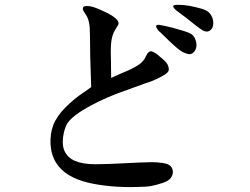

<svg xmlns="http://www.w3.org/2000/svg" viewBox="-20 -740 1040 798"><path d="M674 -579 648 -604Q637 -613 632 -622Q627 -631 630 -634Q633 -637 641 -637Q649 -636 668.5 -631.5Q688 -627 696 -625L738 -613Q769 -604 779 -595.5Q789 -587 793 -573Q798 -559 796 -545Q794 -533 786.5 -524.5Q779 -516 770 -515Q762 -514 746 -520.5Q730 -527 702 -552.5Q674 -578 674 -579ZM721 -720Q744 -720 768.5 -715.5Q793 -711 818.5 -703.5Q844 -696 854 -682Q864 -668 866 -652Q868 -631 860 -620.5Q852 -610 842 -609Q832 -608 820.5 -615Q809 -622 789.5 -637.5Q770 -653 753 -666.5Q736 -680 723 -689Q710 -698 704.5 -704.5Q699 -711 700 -715.5Q701 -720 721 -720ZM359 -378Q356 -456 355 -503Q354 -550 354 -589.5Q354 -629 350 -646Q346 -666 336.5 -679.5Q327 -693 325 -699Q323 -705 326 -710Q328 -715 342 -715Q360 -715 385 -704.5Q410 -694 428 -685Q446 -676 459.5 -664.5Q473 -653 473 -642Q473 -638 460.5 -619Q448 -600 443.5 -573.5Q439 -547 441 -494L442 -416Q465 -426 477 -432L517 -449Q542 -461 556 -470.5Q570 -480 580 -494L593 -518Q599 -525 605 -527Q611 -529 631 -516Q648 -502 661 -490.5Q674 -479 678.5 -467Q683 -455 681 -447Q679 -439 665 -430Q651 -421 631 -411.5Q611 -402 585 -394L461 -349Q385 -319 326.5 -283.5Q268 -248 255 -218Q242 -188 241 -153.5Q240 -119 257 -98Q272 -76 308 -65.5Q344 -55 407 -58Q425 -58 476.5 -60.5Q528 -63 559 -64.5Q590 -66 610 -66Q633 -66 656.5 -62.5Q680 -59 689 -49.5Q698 -40 698.5 -26Q699 -12 688 2Q678 13 655.5 20.5Q633 28 609 33Q586 37 551 37Q496 39 441 34Q386 29 343.5 18.5Q301 8 267.5 -11.5Q234 -31 213.5 -63Q193 -95 190 -140Q188 -184 201 -219Q215 -256 251 -292.5Q287 -329 328 -356L359 -378Z"/></svg>

Font: ChillKai
Style: Regular
Weight: 400
Designer: ChillType
Foundry: 寒蝉字型
Version: Version 2.000